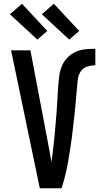

<svg xmlns="http://www.w3.org/2000/svg" viewBox="-20 -1003 540 1023"><path d="M308 0H192L39 -735H142L235 -245Q240 -218 245 -191.5Q250 -165 254 -139Q258 -165 261 -191Q264 -217 267 -242.5Q270 -268 272 -294Q274 -320 276.5 -346.5Q279 -373 281 -399Q283 -425 284.5 -451Q286 -477 287.5 -503Q289 -529 291 -555Q293 -581 297 -607Q301 -633 312 -656.5Q323 -680 342 -698.5Q361 -717 385 -727.5Q409 -738 435.5 -740.5Q462 -743 488 -743V-655Q465 -655 443 -647.5Q421 -640 409 -621Q397 -602 394.5 -579Q392 -556 390 -533.5Q388 -511 386 -488.5Q384 -466 382 -443.5Q380 -421 377.5 -398.5Q375 -376 372.5 -354Q370 -332 367.5 -309.5Q365 -287 362 -264.5Q359 -242 355.5 -220Q352 -198 348.5 -175.5Q345 -153 341 -131Q337 -109 332 -87Q327 -65 321 -43Q315 -21 308 0ZM349 -792 203 -927 267 -983 402 -838ZM179 -792 33 -927 97 -983 232 -838Z"/></svg>

Font: Iosevka Term Semibold
Style: Regular
Weight: 600
Monospace: yes
Designer: Belleve Invis
Foundry: Belleve Invis
Version: Version 31.4.0